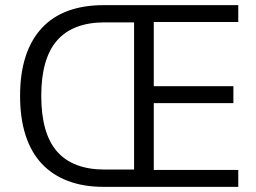

<svg xmlns="http://www.w3.org/2000/svg" viewBox="-20 -725 994 745"><path d="M381.1 0Q304 0 243.6 -22.9Q183.3 -45.7 141.9 -89.9Q100.5 -134.2 79.2 -200.3Q57.9 -266.5 57.9 -353Q57.9 -439.5 79.2 -505.3Q100.5 -571.1 141.9 -615.8Q183.3 -660.5 243.6 -682.8Q304 -705 381.1 -705H904.5V-639.6H576.7V-390.6H885.6V-324.9H576.7V-65.7H904.5V0ZM386.5 -67.1H500.3V-638.2H386.3Q262.9 -638.2 201.5 -568.1Q140.1 -498 140.1 -353Q140.1 -207 201.4 -137.1Q262.7 -67.1 386.5 -67.1Z"/></svg>

Font: Nunito Sans 12pt ExtraLight SemiCondensed
Style: Regular
Weight: 200
Width: 4
Version: Version 3.101;gftools[0.9.27]